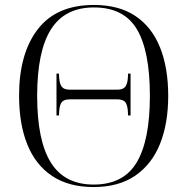

<svg xmlns="http://www.w3.org/2000/svg" viewBox="-20 -745 757 775"><path d="M358 10Q257 10 190 -35Q123 -80 90 -162.5Q57 -245 57 -359Q57 -529 132.5 -627Q208 -725 359 -725Q460 -725 526.5 -680.5Q593 -636 626 -553.5Q659 -471 659 -358Q659 -247 626 -164.5Q593 -82 526 -36Q459 10 358 10ZM358 0Q478 0 531.5 -89Q585 -178 585 -358Q585 -539 532.5 -627Q480 -715 359 -715Q242 -715 186 -627Q130 -539 130 -358Q130 -177 185.5 -88.5Q241 0 358 0ZM208 -279V-448H218L219 -429Q221 -405 230 -394Q239 -383 263 -383H452Q476 -383 485 -394Q494 -405 496 -429L497 -448H507V-279H497L496 -298Q494 -323 485 -333.5Q476 -344 452 -344H263Q239 -344 230 -333.5Q221 -323 219 -298L218 -279Z"/></svg>

Font: Noto Serif Display Light
Style: Regular
Weight: 300
Designer: Monotype Design Team
Foundry: Monotype Imaging Inc.
Version: Version 2.009